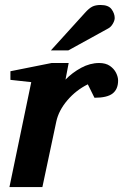

<svg xmlns="http://www.w3.org/2000/svg" viewBox="-20 -754 496 774"><path d="M456.1 -429.2Q456.1 -394.5 434.1 -377.2Q412.1 -359.9 360.8 -359.9L334 -414.1Q286.6 -390.6 251.7 -349.9Q216.8 -309.1 207 -264.2L150.9 0H18.1L106 -422.9L22 -432.1V-466.8L188 -500H256.8L244.1 -433.1Q271 -460.9 306.9 -480.5Q342.8 -500 379.9 -500Q406.2 -500 423.1 -488.3Q439.9 -476.6 448 -460.2Q456.1 -443.8 456.1 -429.2ZM442.4 -681.2Q442.4 -671.4 434.8 -658.2Q427.2 -645 416 -639.2L255.4 -550.8H185.1L322.3 -702.1Q338.9 -720.7 352.1 -727.3Q365.2 -733.9 385.3 -733.9Q417.5 -733.9 429.9 -716.6Q442.4 -699.2 442.4 -681.2Z"/></svg>

Font: Charis
Style: Bold Italic
Weight: 700
Italic angle: -11°
Designer: Walt Agee, Miriam Martin, Annie Olsen, Victor Gaultney, Lorna Priest, Alan Ward, Bob Hallissy, Martin Hosken, Sharon Cor
Foundry: SIL Global
Version: Version 7.000